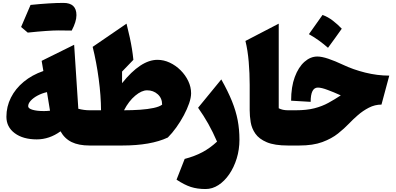

<svg xmlns="http://www.w3.org/2000/svg" viewBox="-20 -986 2684 1301"><path d="M273.9 -504.9 262.2 -573.7 482.4 -682.6 510.7 -249Q549.8 -238.8 586.9 -238.8H587.4V0H586.9Q513.2 0 465.3 -23.4Q417.5 -46.9 390.1 -96.2Q314.5 -41.5 229 -41.5Q136.2 -41.5 79.8 -83.5Q23.4 -125.5 23.4 -194.8Q23.4 -263.7 54 -324.5Q84.5 -385.3 140.9 -431.9Q197.3 -478.5 273.9 -504.9ZM298.3 -361.8Q263.7 -354 234.6 -338.4Q205.6 -322.8 188.2 -303.7Q170.9 -284.7 170.9 -266.1Q170.9 -251 200.2 -242.2Q229.5 -233.4 278.3 -233.4Q288.1 -233.4 298.3 -234.1Q308.6 -234.9 318.8 -235.8Q306.2 -310.1 298.3 -361.8ZM187 -952.6Q321.8 -966.3 409.9 -966.3Q498 -966.3 498 -883.3Q498 -839.4 465.8 -778.8Q444.3 -779.8 376.7 -779.8Q309.1 -779.8 168 -765.1Q140.6 -788.6 123 -803.2Q157.7 -885.3 187 -952.6Z M1046.9 -580.6Q1089.8 -580.6 1130.4 -561.5Q1170.9 -542.5 1203.6 -510Q1236.3 -477.5 1255.6 -437Q1274.9 -396.5 1274.9 -354Q1274.9 -324.7 1261.5 -285.6Q1248 -246.6 1225.3 -204.1Q1202.6 -161.6 1174.6 -122.6Q1146.5 -83.5 1117.2 -54.2Q1002 0 808.1 0H587.4Q575.7 0 569.8 -8.3Q564 -16.6 564 -41V-197.8Q564 -222.2 569.8 -230.5Q575.7 -238.8 587.4 -238.8H664.6Q664.1 -337.4 648.9 -450.7Q633.8 -564 607.9 -668.5L837.4 -825.7Q850.6 -772.9 859.4 -732.2Q868.2 -691.4 874 -655.5Q879.9 -619.6 883.8 -580.6L807.1 -501V-422.4Q933.6 -580.6 1046.9 -580.6ZM976.6 -374Q939.9 -374 896.5 -337.9Q853 -301.8 820.3 -238.8Q877 -238.8 929.4 -242.4Q981.9 -246.1 1021.5 -254.6Q1061 -263.2 1078.6 -276.9Q1078.6 -320.8 1048.8 -347.4Q1019 -374 976.6 -374Z M1602.5 -39.1Q1602.5 27.3 1584 87.6Q1565.4 147.9 1533.4 194.6Q1501.5 241.2 1460.2 268.1Q1418.9 294.9 1373 294.9Q1316.9 294.9 1273.2 280.8Q1229.5 266.6 1176.3 231.4L1231.4 90.8Q1298.8 73.2 1351.1 45.4Q1403.3 17.6 1450.7 -26.4Q1422.4 -91.8 1391.4 -147Q1360.4 -202.1 1322.3 -255.9L1479.5 -447.8Q1524.9 -367.2 1551.8 -300.5Q1578.6 -233.9 1590.6 -171.1Q1602.5 -108.4 1602.5 -39.1Z M1868.7 -825.7V-252.4Q1894.5 -238.8 1931.2 -238.8H1931.6V0H1931.2Q1840.3 0 1787.8 -22.2Q1735.4 -44.4 1710.4 -80.3Q1685.5 -116.2 1678.7 -158Q1671.9 -199.7 1671.9 -238.8V-410.6Q1671.9 -489.3 1665.3 -567.1Q1658.7 -645 1643.1 -708.5Z M2130.4 -603Q2160.2 -603 2205.1 -587.9Q2250 -572.8 2303.7 -547.4Q2372.6 -514.6 2454.8 -494.1Q2537.1 -473.6 2617.7 -473.6L2564.9 -277.3Q2520 -277.3 2479.5 -256.3Q2439 -235.4 2404.8 -205.6Q2370.6 -175.8 2344.7 -148.4Q2313.5 -115.7 2270.5 -81.3Q2227.5 -46.9 2164.3 -23.4Q2101.1 0 2007.8 0H1931.6Q1919.9 0 1914.1 -8.3Q1908.2 -16.6 1908.2 -41V-197.8Q1908.2 -222.2 1914.1 -230.5Q1919.9 -238.8 1931.6 -238.8H1983.9Q2058.1 -238.8 2110.8 -252.4Q2163.6 -266.1 2205.3 -289.1Q2247.1 -312 2289.1 -339.8Q2263.7 -351.1 2241.7 -360.4Q2219.7 -369.6 2201.7 -376Q2158.7 -392.6 2133.8 -392.6Q2085 -392.6 2085 -295.9L1952.6 -303.7Q1952.6 -397.5 1977.5 -464.4Q2002.4 -531.2 2043 -567.1Q2083.5 -603 2130.4 -603ZM2165.5 -884.8Q2203.1 -871.1 2235.8 -845.7Q2268.6 -820.3 2295.9 -791.5Q2273.4 -759.8 2250.2 -727.5Q2227.1 -695.3 2202.6 -662.1Q2174.3 -687 2142.6 -710.2Q2110.8 -733.4 2073.2 -754.4Q2121.6 -821.3 2165.5 -884.8Z"/></svg>

Font: Pinar Black
Style: Regular
Weight: 900
Designer: Amin Abedi
Version: Version 3.000